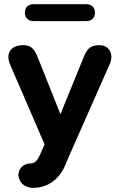

<svg xmlns="http://www.w3.org/2000/svg" viewBox="-20 -714 573 918"><path d="M68 125C72 158 95 184 139 184C214 184 269 138 297 64L302 51L504 -406C526 -455 503 -498 455 -498C417 -498 398 -485 381 -443L269 -168L160 -441C143 -485 124 -498 90 -498C28 -498 7 -455 28 -406L193 -24L173 22L169 30C156 60 140 67 129 67C90 67 67 94 68 125ZM142 -613H391C418 -613 434 -628 434 -653C434 -679 418 -694 391 -694H142C115 -694 99 -679 99 -653C99 -628 115 -613 142 -613Z"/></svg>

Font: SN Pro
Style: Bold
Weight: 700
Designer: Tobias Whetton
Foundry: Supernotes
Version: Version 1.003;Glyphs 3.3 (3324)